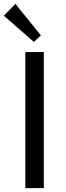

<svg xmlns="http://www.w3.org/2000/svg" viewBox="-39 -979 341 999"><path d="M41 -959 173.8 -794.9 137.2 -761.2 -19 -897ZM92.8 -708H189V0H92.8Z"/></svg>

Font: Sarala
Style: Regular
Weight: 400
Designer: Andres Torresi
Foundry: Huerta Tipografica
Version: Version 1.004;PS 001.003;hotconv 1.0.70;makeotf.lib2.5.58329